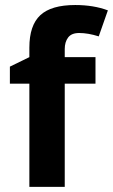

<svg xmlns="http://www.w3.org/2000/svg" viewBox="-20 -730 441 750"><path d="M353 -403.3H232.9V0H94.7V-403.3H18.6V-469.7L94.7 -506.8V-543.9Q94.7 -630.9 137.5 -670.7Q180.2 -710.4 273.9 -710.4Q345.7 -710.4 401.4 -689.5L365.7 -587.9Q324.2 -601.1 289.1 -601.1Q259.3 -601.1 246.1 -583.5Q232.9 -565.9 232.9 -538.6V-506.8H353Z"/></svg>

Font: Bpm'online Open Sans
Style: Bold
Weight: 700
Foundry: Ascender Corporation
Version: Version 1.10